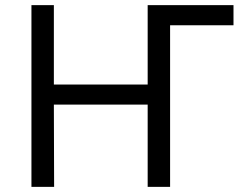

<svg xmlns="http://www.w3.org/2000/svg" viewBox="-20 -725 955 745"><path d="M102 0V-705H189V-397H553V-705H886V-627H640V0H553V-319H189L190 0Z"/></svg>

Font: Nunito Sans 7pt SemiCondensed
Style: Regular
Weight: 400
Width: 4
Designer: Vernon Adams
Foundry: Vernon Adams
Version: Version 3.101;gftools[0.9.27]